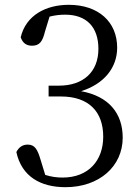

<svg xmlns="http://www.w3.org/2000/svg" viewBox="-20 -764 579 798"><path d="M186 -695C210 -701 231 -703 251 -703C339 -703 389 -652 389 -561C389 -464 325 -408 225 -408H182V-363H233C351 -363 409 -298 409 -196C409 -97 348 -26 240 -26C217 -26 193 -29 168 -37L149 -99C136 -143 125 -163 95 -163C74 -163 58 -152 48 -132C70 -30 149 14 252 14C393 14 490 -73 490 -192C490 -292 433 -364 317 -385C413 -415 467 -483 467 -566C467 -673 389 -744 266 -744C171 -744 88 -701 66 -609C75 -583 92 -574 113 -574C145 -574 157 -592 167 -633Z"/></svg>

Font: Source Han Serif
Style: Regular
Weight: 400
Designer: Ryoko NISHIZUKA 西塚涼子 (kana & ideographs); Frank Grießhammer (Latin, Greek & Cyrillic); Wenlong ZHANG 张文龙 (bopomofo); San
Foundry: Adobe Systems Incorporated
Version: Version 1.001;PS 1.001;hotconv 16.6.54;makeotf.lib2.5.65590